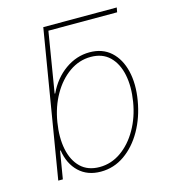

<svg xmlns="http://www.w3.org/2000/svg" viewBox="-110 -816 818 918"><g transform="rotate(-15 299.0 -357.5)"><path d="M552.6 -727.3 548.3 -704.5H208.1L159.1 -406.2H161.9Q193.9 -474.4 249.8 -514.2Q305.8 -554 370.7 -554Q434.7 -554 475.9 -516.7Q517 -479.4 532.3 -415.5Q547.6 -351.6 534.1 -271.3Q520.6 -191.1 484.4 -127.1Q448.2 -63.2 394.9 -25.9Q341.6 11.4 277 11.4Q210.9 11.4 169 -28.4Q127.1 -68.2 116.5 -136.4H113.6L90.9 0H68.2L188.9 -727.3ZM136.4 -271.3Q124.3 -197.4 136.2 -138.7Q148.1 -79.9 183.4 -45.6Q218.8 -11.4 277 -11.4Q334.5 -11.4 383.3 -45.6Q432.2 -79.9 465.7 -138.7Q499.3 -197.4 511.4 -271.3Q523.4 -345.2 511.2 -403.9Q498.9 -462.7 463.6 -497Q428.3 -531.2 370.7 -531.2Q313.2 -531.2 264.4 -497Q215.6 -462.7 182 -403.9Q148.4 -345.2 136.4 -271.3Z"/></g></svg>

Font: Inter Thin  BETA
Style: Italic
Weight: 100
Italic angle: -9.39999°
Designer: Rasmus Andersson
Foundry: rsms
Version: Version 3.011;git-f93a4a705